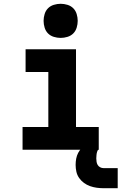

<svg xmlns="http://www.w3.org/2000/svg" viewBox="-20 -790 641 1013"><path d="M99 0V-120H235V-410H115V-530H381V-120H501V0ZM300 -590Q282 -590 264 -595.5Q246 -601 233.5 -613.5Q221 -626 215.5 -644Q210 -662 210 -680Q210 -698 215.5 -716Q221 -734 233.5 -746.5Q246 -759 264 -764.5Q282 -770 300 -770Q318 -770 336 -764.5Q354 -759 366.5 -746.5Q379 -734 384.5 -716Q390 -698 390 -680Q390 -662 384.5 -644Q379 -626 366.5 -613.5Q354 -601 336 -595.5Q318 -590 300 -590ZM526 203Q508 203 490 200.5Q472 198 455 192Q438 186 423 175Q408 164 397.5 149Q387 134 383 116Q379 98 379 80Q379 63 382 47Q385 31 392.5 16.5Q400 2 412 -9.5Q424 -21 438.5 -28Q453 -35 469 -38Q485 -41 501 -41V0Q497 0 495 4Q493 8 492 12Q491 16 490 20.5Q489 25 489 29Q489 33 488.5 37.5Q488 42 488 46Q488 55 489.5 64Q491 73 495.5 80.5Q500 88 508.5 92.5Q517 97 526 97H601V203Z"/></svg>

Font: Iosevka Curly Heavy Extended
Style: Regular
Weight: 900
Width: 7
Monospace: yes
Designer: Belleve Invis
Foundry: Belleve Invis
Version: Version 11.1.0; ttfautohint (v1.8.3)